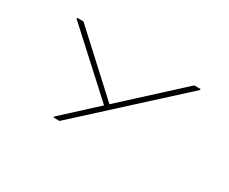

<svg xmlns="http://www.w3.org/2000/svg" viewBox="-107 -1034 1631 1369"><g transform="rotate(30 708.0 -350.0)"><path d="M252 -700H200V-692L678.5 -255L409.5 -8V0H458.5L1216 -692V-700H1164L707.5 -281.5Z"/></g></svg>

Font: Melete UltraLight
Style: Regular
Weight: 200
Width: 6
Designer: Sora Sagano
Foundry: DOT COLON
Version: Version 0.200;FEAKit 1.0